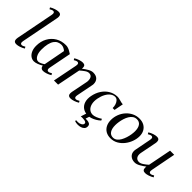

<svg xmlns="http://www.w3.org/2000/svg" viewBox="61 -1767 2956 2956"><g transform="rotate(45 1539.0 -288.5)"><path d="M53 -72 173 -688Q176 -703 176 -714Q176 -750 146 -750Q135 -750 118.5 -743.5Q102 -737 88 -727L73 -753Q106 -774 145.5 -787Q185 -800 214 -800Q234 -800 246.5 -794Q259 -788 265 -775.5Q271 -763 271 -743Q271 -736 270.5 -728.5Q270 -721 268 -712L148 -96Q145 -81 145 -70Q145 -34 175 -34Q186 -34 202.5 -40.5Q219 -47 233 -57L248 -31Q215 -10 175.5 3Q136 16 107 16Q88 16 75 10Q62 4 56 -8.5Q50 -21 50 -41Q50 -48 51 -55.5Q52 -63 53 -72Z M686 16Q661 16 645 0Q629 -16 629 -41Q594 -19 554 -4Q514 11 485 11Q443 11 410 -14Q377 -39 358.5 -82.5Q340 -126 340 -183Q340 -281 381 -356Q422 -431 493.5 -473.5Q565 -516 658 -516Q686 -516 712 -506.5Q738 -497 755 -486L798 -460L727 -96Q726 -89 725 -82Q724 -75 724 -70Q724 -54 732.5 -44Q741 -34 754 -34Q765 -34 781 -40.5Q797 -47 812 -57L827 -31Q795 -10 755 3Q715 16 686 16ZM535 -34Q552 -34 580 -46Q608 -58 634 -77L701 -429Q682 -448 656 -459.5Q630 -471 608 -471Q571 -471 540 -456.5Q509 -442 486.5 -410Q464 -378 451.5 -326Q439 -274 439 -199Q439 -126 466 -80Q493 -34 535 -34Z M1286 16Q1267 16 1254 10Q1241 4 1235 -8.5Q1229 -21 1229 -41Q1229 -48 1230 -55.5Q1231 -63 1232 -72L1285 -338Q1287 -347 1287.5 -355.5Q1288 -364 1288 -372Q1288 -415 1270 -439.5Q1252 -464 1213 -464Q1183 -464 1148 -439Q1113 -414 1078 -383L1002 0H912L991 -398Q994 -413 994 -424Q994 -460 964 -460Q953 -460 936.5 -453.5Q920 -447 906 -437L891 -463Q924 -484 963.5 -497Q1003 -510 1032 -510Q1061 -510 1075 -496.5Q1089 -483 1089 -454Q1089 -449 1088.5 -443.5Q1088 -438 1087 -432Q1128 -464 1172.5 -489.5Q1217 -515 1254 -515Q1318 -515 1350.5 -482Q1383 -449 1383 -396Q1383 -389 1382.5 -381.5Q1382 -374 1380 -366L1327 -96Q1324 -81 1324 -70Q1324 -34 1354 -34Q1365 -34 1381.5 -40.5Q1398 -47 1412 -57L1427 -31Q1394 -10 1354.5 3Q1315 16 1286 16Z M1662 13Q1596 13 1551 -18.5Q1506 -50 1488.5 -106Q1471 -162 1485 -234Q1501 -317 1542 -379Q1583 -441 1642.5 -477Q1702 -513 1774 -516Q1794 -517 1814 -512.5Q1834 -508 1854 -503Q1871 -498 1888 -494Q1905 -490 1921 -490L1892 -339H1851Q1852 -377 1840.5 -411.5Q1829 -446 1807.5 -467.5Q1786 -489 1756 -489Q1717 -489 1682 -462.5Q1647 -436 1621 -388Q1595 -340 1583 -277Q1570 -210 1582 -158.5Q1594 -107 1626.5 -77.5Q1659 -48 1707 -48Q1734 -48 1774.5 -64Q1815 -80 1851 -105L1863 -79Q1835 -52 1799.5 -31Q1764 -10 1728.5 1.5Q1693 13 1662 13ZM1653 223Q1633 223 1614.5 220Q1596 217 1580 210L1593 189Q1601 191 1609 192Q1617 193 1625 193Q1660 193 1688 176Q1716 159 1716 134Q1716 119 1702.5 111Q1689 103 1669 100Q1649 97 1629 97Q1619 97 1610.5 97.5Q1602 98 1595 99L1634 -22H1702L1666 87L1661 70Q1684 70 1712 72Q1740 74 1760.5 87Q1781 100 1781 134Q1781 165 1762 185Q1743 205 1714 214Q1685 223 1653 223Z M2155 15Q2095 15 2051.5 -10.5Q2008 -36 1984.5 -82.5Q1961 -129 1961 -190Q1961 -254 1983 -312.5Q2005 -371 2045.5 -417Q2086 -463 2140.5 -490Q2195 -517 2259 -517Q2319 -517 2362 -493Q2405 -469 2428.5 -426Q2452 -383 2452 -325Q2452 -268 2430.5 -208Q2409 -148 2369.5 -97.5Q2330 -47 2275.5 -16Q2221 15 2155 15ZM2175 -20Q2212 -20 2240.5 -42Q2269 -64 2289 -99.5Q2309 -135 2322.5 -177Q2336 -219 2342 -259Q2348 -299 2348 -329Q2348 -401 2320 -441.5Q2292 -482 2239 -482Q2200 -482 2171 -461.5Q2142 -441 2122 -407.5Q2102 -374 2089.5 -334Q2077 -294 2071 -254Q2065 -214 2065 -181Q2065 -105 2093.5 -62.5Q2122 -20 2175 -20Z M2911 16Q2882 16 2868 2Q2854 -12 2854 -42Q2854 -48 2854.5 -55Q2855 -62 2856 -69Q2816 -38 2769 -11.5Q2722 15 2684 15Q2623 15 2586.5 -18Q2550 -51 2550 -104Q2550 -111 2551 -119Q2552 -127 2553 -134L2604 -398Q2607 -413 2607 -424Q2607 -460 2577 -460Q2566 -460 2549.5 -453.5Q2533 -447 2519 -437L2504 -463Q2537 -484 2576.5 -497Q2616 -510 2645 -510Q2665 -510 2677.5 -504Q2690 -498 2696 -485.5Q2702 -473 2702 -453Q2702 -446 2701.5 -438.5Q2701 -431 2699 -422L2648 -162Q2646 -152 2645 -143Q2644 -134 2644 -125Q2644 -84 2665.5 -60.5Q2687 -37 2725 -37Q2755 -37 2793 -62Q2831 -87 2865 -118L2940 -500H3030L2952 -96Q2949 -81 2949 -70Q2949 -34 2979 -34Q2990 -34 3006.5 -40.5Q3023 -47 3037 -57L3052 -31Q3019 -10 2979.5 3Q2940 16 2911 16Z"/></g></svg>

Font: Wittgenstein
Style: Italic
Weight: 400
Italic angle: -11°
Designer: Jörg Drees
Foundry: Jörg Drees
Version: Version 1.500